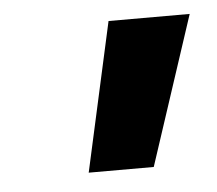

<svg xmlns="http://www.w3.org/2000/svg" viewBox="-31 -788 335 297"><g transform="rotate(-5 136.5 -639.5)"><path d="M96 -524 147 -755H273L197 -524Z"/></g></svg>

Font: DM Sans 12pt Black
Style: Italic
Weight: 900
Italic angle: -10°
Version: Version 4.004;gftools[0.9.30]